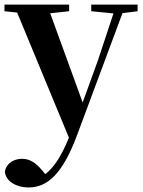

<svg xmlns="http://www.w3.org/2000/svg" viewBox="-27 -556 630 847"><path d="M98.5 271C181.9 271 248.2 212.5 312 42.9L527.3 -535.7H486.4L405.1 -289.9L318 -49.7L309.1 -25.6L279 46.7C237.8 148.8 196.4 208.3 133.4 235.4L152.6 252.4L187.7 229.9L157.6 194C133.4 165.2 106.3 144.5 71.1 144.5C35.9 144.5 1.5 162 -5.4 201.1C-2.2 244.5 46.6 271 98.5 271ZM285.7 72.2 346.1 -86.2 340.1 -97.3 180.5 -535.7H34.1ZM-7.3 -506.5 93.6 -495.8H179.7L278 -506.5V-535.7H-7.3ZM375.5 -506.5 480.8 -496.1H498.4L580.1 -506.5V-535.7H375.5Z"/></svg>

Font: Source Han Serif CN VF
Style: Regular
Weight: 250
Designer: Ryoko NISHIZUKA 西塚涼子 (kana & ideographs); Frank Grießhammer (Latin, Greek & Cyrillic); Wenlong ZHANG 张文龙 (bopomofo); San
Foundry: Adobe
Version: Version 2.002;hotconv 1.1.0;makeotfexe 2.6.0